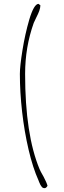

<svg xmlns="http://www.w3.org/2000/svg" viewBox="-20 -814 333 1000"><path d="M180.7 126Q180.7 127.4 184.1 134.8Q187.5 144 190.4 148.7Q193.4 153.3 194.8 155.3Q198.2 161.1 202.4 163.6Q206.5 166 212.4 166Q220.2 166 227.5 153.8Q223.1 136.7 207 106.4Q189.9 76.7 186.5 67.9Q110.8 -112.8 110.8 -429.2Q110.8 -568.8 155.8 -694.8Q159.7 -704.1 168.9 -722.7Q179.2 -742.7 184.6 -757.6Q189.9 -772.5 190.4 -786.1L180.7 -793.9Q156.7 -793.5 132.3 -711.4Q110.4 -636.2 96.9 -552Q83.5 -467.8 83.5 -429.2Q83.5 -334.5 95.2 -231.4Q106.9 -128.4 128.9 -34.4Q150.9 59.6 180.7 126Z"/></svg>

Font: Amatica SC
Style: Regular
Weight: 400
Version: Version 2.000